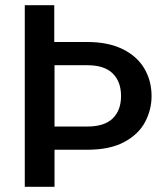

<svg xmlns="http://www.w3.org/2000/svg" viewBox="-20 -716 635 736"><path d="M561 -348Q561 -295 536 -248Q511 -201 456 -171.5Q401 -142 315 -142H189V0H75V-696H188V-555H315Q395 -555 450.5 -527.5Q506 -500 533.5 -453Q561 -406 561 -348ZM315 -231Q380 -231 412 -262Q444 -293 444 -348Q444 -403 412 -434.5Q380 -466 315 -466H189V-231Z"/></svg>

Font: Poppins Cyr Med
Style: Regular
Weight: 500
Designer: Ninad Kale (Devanagari), Jonny Pinhorn (Latin)
Foundry: Indian Type Foundry
Version: 4.004